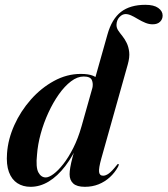

<svg xmlns="http://www.w3.org/2000/svg" viewBox="-20 -748 679 778"><path d="M388.5 -391 354 -389.5Q358.5 -409 352.2 -423.5Q346 -438 319 -438Q293.5 -438 267.8 -418.5Q242 -399 218.5 -365.8Q195 -332.5 176 -291.2Q157 -250 145 -206.2Q133 -162.5 130 -121.5Q124.5 -70 135.5 -49.5Q146.5 -29 165.5 -29Q178 -29 196.8 -42.8Q215.5 -56.5 236.5 -83.2Q257.5 -110 277 -148.5Q296.5 -187 310.5 -236.5L415.5 -608.5Q433 -671 470.2 -699.8Q507.5 -728.5 569 -728.5Q603.5 -728.5 621.2 -715.8Q639 -703 639 -685Q639 -670 628.5 -659.8Q618 -649.5 598.5 -649.5Q584 -649.5 569.2 -655.5Q554.5 -661.5 540.2 -670Q526 -678.5 513 -684.8Q500 -691 489 -691Q475.5 -691 464 -678.8Q452.5 -666.5 452 -647Q452 -635 459 -624.5Q466 -614 475.8 -602Q485.5 -590 493.2 -574.2Q501 -558.5 503.5 -537.2Q506 -516 497.5 -486L390.5 -105.5Q379.5 -66 381.5 -51Q383.5 -36 398 -36Q408.5 -36 421 -45Q433.5 -54 452 -77.5Q455 -81.5 456.5 -82.8Q458 -84 459.5 -83.5Q461.5 -83.5 461.2 -80.8Q461 -78 458.5 -72.5Q445 -48 425 -29.8Q405 -11.5 379.5 -1.2Q354 9 324 9Q291.5 9 276.8 -4.5Q262 -18 262 -42Q262 -53.5 264.8 -70Q267.5 -86.5 274.2 -111.8Q281 -137 292 -175.5L301 -174.5Q276 -116 244.5 -75Q213 -34 177.5 -12.5Q142 9 104 9Q73 9 50.2 -5.8Q27.5 -20.5 16.2 -50.8Q5 -81 8.5 -127Q12.5 -184 38 -240.8Q63.5 -297.5 105 -344.5Q146.5 -391.5 198.8 -420Q251 -448.5 307 -448.5Q339 -448.5 357 -441Q375 -433.5 382.5 -420.5Q390 -407.5 388.5 -391Z"/></svg>

Font: Fraunces 120pt SemiBold
Style: Italic
Weight: 600
Italic angle: -16°
Version: Version 1.000;[b76b70a41]